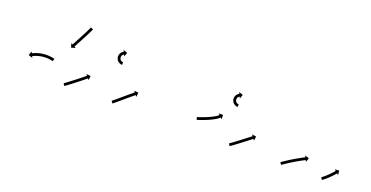

<svg xmlns="http://www.w3.org/2000/svg" viewBox="-26 -993 2630 1361"><g transform="rotate(20 1289.0 -312.0)"><path d="M318.5 -222.8C318.9 -222.7 319.3 -222.6 319.6 -222.5L325.6 -241.6C325.2 -241.7 324.8 -241.9 324.3 -242C324.3 -242 324.3 -242 324.3 -242C324.2 -242 324.2 -242 324.2 -242C322.6 -242.5 321 -242.9 319.3 -243.3C319.3 -243.3 319.3 -243.3 319.3 -243.3C319.2 -243.4 319.2 -243.4 319.2 -243.4C316.6 -244 313.9 -244.6 311.3 -245.1C311.3 -245.1 311.2 -245.1 311.2 -245.1C311.2 -245.2 311.1 -245.2 311.1 -245.2C307.6 -245.8 304.1 -246.4 300.6 -247C300.6 -247 300.6 -247 300.6 -247C300.5 -247 300.5 -247 300.5 -247C296.3 -247.6 292.1 -248 287.9 -248.5C287.9 -248.5 287.9 -248.5 287.8 -248.5C287.8 -248.5 287.7 -248.5 287.7 -248.5C283 -248.8 278.3 -249.1 273.6 -249.3C273.6 -249.3 273.5 -249.3 273.5 -249.3C273.4 -249.3 273.4 -249.3 273.4 -249.3C268.3 -249.4 263.3 -249.4 258.3 -249.2C258.3 -249.2 258.2 -249.2 258.2 -249.2C258.1 -249.2 258 -249.2 258 -249.2C252.8 -249 247.7 -248.6 242.5 -248.1C242.5 -248.1 242.4 -248.1 242.4 -248.1C242.3 -248.1 242.2 -248.1 242.2 -248.1C237.1 -247.5 231.9 -246.8 226.8 -246C226.8 -246 226.7 -246 226.7 -246C226.6 -246 226.6 -245.9 226.6 -245.9C221.6 -245 216.7 -244 211.8 -242.9C211.8 -242.9 211.7 -242.9 211.7 -242.9C211.6 -242.8 211.6 -242.8 211.6 -242.8C207 -241.7 202.5 -240.4 198 -239.1C198 -239.1 197.9 -239.1 197.9 -239.1C197.8 -239 197.8 -239 197.8 -239C193.7 -237.7 189.8 -236.4 185.8 -235C185.8 -235 185.7 -234.9 185.7 -234.9C185.7 -234.9 185.6 -234.9 185.6 -234.9C182.3 -233.6 179 -232.3 175.7 -230.9C175.7 -230.9 175.7 -230.9 175.6 -230.9C175.6 -230.9 175.6 -230.9 175.6 -230.9C173 -229.8 170.5 -228.7 168 -227.5C168 -227.5 168 -227.5 168 -227.5C168 -227.5 167.9 -227.5 167.9 -227.5C166.3 -226.7 164.8 -225.9 163.2 -225.2C163.2 -225.2 163.2 -225.2 163.1 -225.1C163.1 -225.1 163.1 -225.1 163.1 -225.1C162.6 -224.9 162 -224.6 161.5 -224.3L155.5 -236.1L145.3 -204.9L176.4 -194.7L170.5 -206.4C171 -206.7 171.5 -207 172.1 -207.3C172.1 -207.3 172.1 -207.2 172.1 -207.2C172 -207.2 172 -207.2 172 -207.2C173.5 -208 175 -208.7 176.5 -209.4C176.5 -209.4 176.5 -209.4 176.5 -209.4C176.5 -209.4 176.4 -209.4 176.4 -209.4C178.8 -210.5 181.2 -211.5 183.5 -212.5C183.5 -212.5 183.5 -212.5 183.5 -212.5C183.4 -212.5 183.4 -212.5 183.4 -212.5C186.5 -213.8 189.6 -215 192.8 -216.2C192.8 -216.2 192.7 -216.2 192.7 -216.2C192.6 -216.2 192.6 -216.1 192.6 -216.1C196.3 -217.5 200.1 -218.8 203.9 -220C203.9 -220 203.8 -220 203.8 -219.9C203.7 -219.9 203.7 -219.9 203.7 -219.9C207.9 -221.2 212.2 -222.4 216.5 -223.4C216.5 -223.4 216.4 -223.4 216.4 -223.4C216.3 -223.4 216.3 -223.4 216.3 -223.4C220.9 -224.5 225.5 -225.4 230.2 -226.3C230.2 -226.3 230.1 -226.3 230.1 -226.3C230 -226.2 230 -226.2 230 -226.2C234.8 -227 239.7 -227.7 244.5 -228.2C244.5 -228.2 244.5 -228.2 244.4 -228.2C244.4 -228.2 244.3 -228.2 244.3 -228.2C249.2 -228.7 254.1 -229 259 -229.2C259 -229.2 258.9 -229.2 258.9 -229.2C258.8 -229.2 258.8 -229.2 258.8 -229.2C263.5 -229.4 268.3 -229.4 273 -229.3C273 -229.3 273 -229.3 272.9 -229.3C272.9 -229.3 272.8 -229.3 272.8 -229.3C277.3 -229.1 281.7 -228.9 286.1 -228.5C286.1 -228.5 286.1 -228.5 286 -228.5C286 -228.5 285.9 -228.6 285.9 -228.6C289.9 -228.2 293.8 -227.7 297.8 -227.2C297.8 -227.2 297.7 -227.2 297.7 -227.2C297.6 -227.2 297.6 -227.2 297.6 -227.2C300.9 -226.7 304.1 -226.1 307.4 -225.5C307.4 -225.5 307.3 -225.5 307.3 -225.5C307.3 -225.5 307.2 -225.5 307.2 -225.5C309.7 -225 312.1 -224.5 314.5 -223.9C314.5 -223.9 314.5 -223.9 314.4 -223.9C314.4 -223.9 314.4 -224 314.4 -224C315.8 -223.6 317.2 -223.2 318.7 -222.8C318.7 -222.8 318.6 -222.8 318.6 -222.8C318.6 -222.8 318.5 -222.8 318.5 -222.8ZM510.5 -529.8C510.8 -530.4 511.1 -531 511.3 -531.7L493.1 -539.9C492.8 -539.3 492.6 -538.7 492.3 -538L492.3 -538L492.3 -538.1C491.5 -536.3 490.7 -534.6 489.9 -532.9L489.9 -532.9L489.9 -532.9C488.7 -530.2 487.4 -527.5 486.1 -524.9L486.1 -524.9L486.1 -524.9C484.5 -521.5 482.8 -518 481.1 -514.6L481.1 -514.6L481.1 -514.6C479.2 -510.6 477.2 -506.5 475.1 -502.5L475.1 -502.5L475.1 -502.5C472.9 -498.1 470.6 -493.6 468.3 -489.1L468.3 -489.1L468.4 -489.1C465.9 -484.4 463.5 -479.6 461 -474.8L461 -474.9L461 -474.9C458.5 -470 455.9 -465.1 453.3 -460.2L453.3 -460.2L453.3 -460.2C450.8 -455.3 448.2 -450.4 445.6 -445.5L445.6 -445.5L445.6 -445.5C443.1 -440.8 440.6 -436.1 438.1 -431.4C435.8 -427 433.4 -422.6 431 -418.2C428.9 -414.3 426.8 -410.3 424.7 -406.4C422.9 -403.1 421.1 -399.7 419.3 -396.4C417.9 -393.8 416.6 -391.3 415.2 -388.7C414.3 -387.1 413.4 -385.4 412.5 -383.8C412.2 -383.2 411.9 -382.6 411.6 -382L400 -388.3L409.3 -356.9L440.7 -366.2L429.1 -372.5C429.5 -373.1 429.8 -373.7 430.1 -374.3C431 -375.9 431.9 -377.6 432.8 -379.2C434.2 -381.8 435.5 -384.3 436.9 -386.9C438.7 -390.2 440.5 -393.6 442.3 -396.9C444.4 -400.9 446.6 -404.8 448.7 -408.7C451 -413.2 453.4 -417.6 455.8 -422C458.3 -426.7 460.8 -431.4 463.3 -436.2L463.3 -436.2L463.3 -436.2C465.9 -441.1 468.5 -446 471 -450.9L471 -450.9L471.1 -450.9C473.6 -455.8 476.2 -460.7 478.7 -465.6L478.8 -465.6L478.8 -465.7C481.2 -470.4 483.7 -475.2 486.2 -480L486.2 -480L486.2 -480C488.5 -484.5 490.7 -489 493 -493.5L493 -493.6L493 -493.6C495.1 -497.6 497.1 -501.7 499.1 -505.8L499.1 -505.8L499.1 -505.8C500.8 -509.3 502.5 -512.8 504.2 -516.2L504.2 -516.2L504.2 -516.3C505.5 -519 506.7 -521.7 508 -524.4L508 -524.4L508 -524.4C508.9 -526.2 509.7 -528 510.5 -529.8L510.5 -529.8Z M447.5 -102.7C447 -102.4 446.4 -102 445.9 -101.7L457.3 -85.2C457.9 -85.6 458.4 -86 458.9 -86.3L458.9 -86.3L458.9 -86.3C460.4 -87.4 461.9 -88.4 463.4 -89.5L463.4 -89.5L463.4 -89.5C465.7 -91.2 468.1 -92.9 470.4 -94.6L470.4 -94.6L470.4 -94.6C473.4 -96.8 476.4 -99 479.4 -101.2L479.4 -101.2L479.4 -101.2C483 -103.9 486.5 -106.6 490.1 -109.2L490.1 -109.2L490.1 -109.2C494.1 -112.2 498 -115.2 502 -118.2L502 -118.2L502 -118.2C506.2 -121.5 510.4 -124.7 514.6 -127.9L514.6 -127.9L514.6 -127.9C519 -131.3 523.3 -134.7 527.6 -138L527.6 -138L527.6 -138C531.9 -141.4 536.3 -144.8 540.6 -148.2L540.6 -148.2L540.6 -148.2C544.8 -151.5 548.9 -154.7 553.1 -158L553.1 -158L553.1 -158C557 -161.1 560.9 -164.2 564.8 -167.3L564.8 -167.3L564.8 -167.3C568.3 -170.1 571.7 -172.9 575.2 -175.7L575.2 -175.7L575.2 -175.7C578.2 -178 581.1 -180.4 584 -182.8C586.3 -184.6 588.5 -186.4 590.8 -188.2C592.2 -189.4 593.7 -190.6 595.1 -191.8C595.6 -192.2 596.1 -192.6 596.7 -193L605 -182.8L608.3 -215.4L575.7 -218.7L584 -208.5C583.5 -208.1 583 -207.7 582.5 -207.3C581 -206.1 579.6 -204.9 578.2 -203.8C575.9 -201.9 573.7 -200.1 571.4 -198.3C568.5 -196 565.6 -193.6 562.7 -191.3L562.7 -191.3L562.7 -191.3C559.2 -188.5 555.8 -185.7 552.3 -183L552.3 -183L552.3 -183C548.4 -179.9 544.6 -176.8 540.7 -173.7L540.7 -173.7L540.7 -173.7C536.5 -170.4 532.4 -167.2 528.2 -163.9L528.2 -163.9L528.2 -163.9C523.9 -160.5 519.6 -157.2 515.3 -153.8L515.3 -153.8L515.3 -153.8C511 -150.5 506.7 -147.1 502.4 -143.8L502.4 -143.8L502.4 -143.8C498.2 -140.6 494 -137.3 489.8 -134.1L489.8 -134.1L489.8 -134.1C485.9 -131.2 482 -128.2 478 -125.2L478.1 -125.2L478.1 -125.2C474.5 -122.6 471 -119.9 467.5 -117.3L467.5 -117.3L467.5 -117.3C464.5 -115.1 461.6 -112.9 458.6 -110.7L458.6 -110.7L458.6 -110.7C456.3 -109.1 454 -107.4 451.8 -105.8L451.8 -105.8L451.8 -105.8C450.3 -104.8 448.9 -103.7 447.4 -102.7L447.5 -102.7ZM789.7 -366C790.1 -366 790.5 -366 790.9 -366L791.1 -386C790.7 -386 790.4 -386 790.1 -386C790.1 -386 790.1 -386 790.2 -386C790.2 -386 790.3 -386 790.3 -386C789.4 -386 788.5 -386.1 787.6 -386.2C787.6 -386.2 787.7 -386.2 787.8 -386.2C787.9 -386.2 788 -386.2 788 -386.2C786.6 -386.3 785.2 -386.6 783.9 -386.9C783.9 -386.9 784 -386.9 784.1 -386.8C784.3 -386.8 784.4 -386.8 784.4 -386.8C782.6 -387.3 780.9 -387.9 779.3 -388.5C779.3 -388.5 779.4 -388.5 779.6 -388.4C779.7 -388.4 779.8 -388.3 779.8 -388.3C777.9 -389.2 776.1 -390.3 774.3 -391.5C774.3 -391.5 774.4 -391.4 774.6 -391.3C774.7 -391.2 774.9 -391.1 774.9 -391.1C773 -392.5 771.2 -394.1 769.6 -395.9C769.6 -395.9 769.7 -395.7 769.9 -395.6C770 -395.4 770.1 -395.3 770.1 -395.3C768.5 -397.3 767.1 -399.4 765.9 -401.6C765.9 -401.6 765.9 -401.4 766 -401.2C766.1 -401 766.2 -400.9 766.2 -400.9C765.1 -403.2 764.2 -405.7 763.6 -408.3C763.6 -408.3 763.6 -408.1 763.7 -407.9C763.7 -407.7 763.8 -407.5 763.8 -407.5C763.3 -410 763 -412.6 763 -415.2C763 -415.2 763 -415 763 -414.8C763 -414.6 763 -414.4 763 -414.4C763.2 -416.9 763.5 -419.4 764.1 -421.9C764.1 -421.9 764.1 -421.7 764 -421.5C764 -421.3 763.9 -421.1 763.9 -421.1C764.6 -423.4 765.5 -425.6 766.6 -427.8C766.6 -427.8 766.5 -427.6 766.4 -427.5C766.3 -427.3 766.2 -427.1 766.2 -427.1C767.3 -429 768.5 -430.7 769.9 -432.4C769.9 -432.4 769.8 -432.3 769.7 -432.2C769.5 -432.1 769.4 -431.9 769.4 -431.9C770.7 -433.3 771.9 -434.5 773.3 -435.7C773.3 -435.7 773.2 -435.7 773.1 -435.6C773 -435.5 772.9 -435.4 772.9 -435.4C774 -436.3 775.1 -437.1 776.3 -437.9C776.3 -437.9 776.2 -437.8 776.1 -437.8C776 -437.7 776 -437.7 776 -437.7C776.7 -438.1 777.5 -438.6 778.3 -439C778.3 -439 778.3 -439 778.2 -438.9C778.2 -438.9 778.1 -438.9 778.1 -438.9C778.4 -439.1 778.8 -439.2 779.1 -439.4L784.8 -427.5L795.6 -458.5L764.6 -469.2L770.3 -457.4C770 -457.2 769.6 -457 769.2 -456.8C769.2 -456.8 769.2 -456.8 769.1 -456.8C769.1 -456.7 769 -456.7 769 -456.7C767.9 -456.1 766.8 -455.5 765.7 -454.8C765.7 -454.8 765.6 -454.8 765.5 -454.7C765.4 -454.7 765.4 -454.6 765.4 -454.6C763.7 -453.5 762.1 -452.4 760.5 -451.1C760.5 -451.1 760.4 -451 760.3 -451C760.2 -450.9 760.1 -450.8 760.1 -450.8C758.2 -449.1 756.4 -447.3 754.6 -445.4C754.6 -445.4 754.5 -445.2 754.4 -445.1C754.3 -445 754.2 -444.9 754.2 -444.9C752.3 -442.5 750.6 -440 749 -437.3C749 -437.3 748.9 -437.2 748.9 -437C748.8 -436.9 748.7 -436.7 748.7 -436.7C747.2 -433.7 745.9 -430.5 744.9 -427.2C744.9 -427.2 744.8 -427 744.7 -426.9C744.7 -426.7 744.6 -426.5 744.6 -426.5C743.8 -423 743.3 -419.4 743 -415.8C743 -415.8 743 -415.6 743 -415.4C743 -415.2 743 -415 743 -415C743.1 -411.3 743.4 -407.6 744.1 -403.9C744.1 -403.9 744.1 -403.7 744.2 -403.5C744.2 -403.3 744.2 -403.1 744.2 -403.1C745.2 -399.5 746.5 -395.9 748.1 -392.5C748.1 -392.5 748.1 -392.3 748.2 -392.2C748.3 -392 748.4 -391.8 748.4 -391.8C750.2 -388.6 752.3 -385.6 754.5 -382.7C754.5 -382.7 754.7 -382.6 754.8 -382.4C754.9 -382.3 755.1 -382.1 755.1 -382.1C757.4 -379.7 759.9 -377.4 762.6 -375.3C762.6 -375.3 762.8 -375.2 762.9 -375.1C763 -375 763.2 -374.8 763.2 -374.8C765.7 -373.2 768.4 -371.6 771.1 -370.3C771.1 -370.3 771.3 -370.2 771.4 -370.2C771.6 -370.1 771.7 -370 771.7 -370C774.1 -369.1 776.5 -368.2 779 -367.5C779 -367.5 779.1 -367.5 779.3 -367.4C779.4 -367.4 779.5 -367.4 779.5 -367.4C781.5 -367 783.4 -366.6 785.4 -366.3C785.4 -366.3 785.4 -366.3 785.5 -366.3C785.6 -366.3 785.7 -366.3 785.7 -366.3C787 -366.2 788.2 -366.1 789.5 -366C789.5 -366 789.5 -366 789.6 -366C789.6 -366 789.7 -366 789.7 -366Z M809.4 -102.7C809 -102.4 808.6 -102.1 808.2 -101.9L819.5 -85.3C819.9 -85.7 820.4 -86 820.8 -86.3C820.8 -86.3 820.8 -86.3 820.9 -86.3C820.9 -86.3 820.9 -86.3 820.9 -86.3C822.3 -87.3 823.7 -88.4 825.1 -89.4C825.1 -89.4 825.1 -89.4 825.1 -89.4C825.1 -89.4 825.1 -89.4 825.1 -89.4C827.4 -91.1 829.6 -92.9 831.8 -94.6C831.8 -94.6 831.8 -94.6 831.8 -94.6C831.8 -94.7 831.8 -94.7 831.8 -94.7C834.7 -97 837.6 -99.3 840.4 -101.7L840.4 -101.7L840.5 -101.7C843.9 -104.5 847.3 -107.4 850.7 -110.2L850.7 -110.2L850.7 -110.2C854.5 -113.4 858.3 -116.6 862 -119.8L862 -119.8L862 -119.9C866.1 -123.3 870.2 -126.7 874.2 -130.2C878.4 -133.8 882.6 -137.3 886.8 -140.9C891 -144.5 895.2 -148 899.4 -151.6C903.4 -155.1 907.5 -158.5 911.6 -162L911.6 -161.9L911.6 -161.9C915.4 -165.2 919.3 -168.4 923.1 -171.6L923.1 -171.6L923.1 -171.6C926.5 -174.4 930 -177.3 933.4 -180.2L933.4 -180.2L933.4 -180.2C936.4 -182.6 939.3 -185 942.2 -187.4L942.2 -187.4L942.2 -187.4C944.5 -189.2 946.8 -191.1 949 -192.9L949 -192.9L949 -192.9C950.5 -194.1 952 -195.3 953.4 -196.5C953.9 -196.9 954.5 -197.3 955 -197.7L963.2 -187.5L966.8 -220.1L934.2 -223.6L942.5 -213.3C941.9 -212.9 941.4 -212.5 940.9 -212.1C939.4 -210.9 937.9 -209.7 936.4 -208.5L936.4 -208.5L936.4 -208.5C934.1 -206.6 931.9 -204.7 929.6 -202.9L929.6 -202.9L929.6 -202.9C926.6 -200.5 923.7 -198 920.7 -195.6L920.7 -195.6L920.7 -195.6C917.2 -192.7 913.8 -189.8 910.3 -186.9L910.3 -186.9L910.3 -186.9C906.4 -183.7 902.6 -180.5 898.7 -177.3L898.7 -177.2L898.7 -177.2C894.6 -173.8 890.5 -170.3 886.4 -166.9C882.2 -163.3 878 -159.7 873.8 -156.1C869.6 -152.6 865.4 -149 861.2 -145.4C857.2 -142 853.1 -138.5 849.1 -135.1L849.1 -135.1L849.1 -135.1C845.3 -131.9 841.6 -128.7 837.8 -125.5L837.8 -125.5L837.8 -125.5C834.4 -122.7 831.1 -119.9 827.7 -117.1L827.7 -117.1L827.7 -117.1C824.9 -114.8 822.1 -112.5 819.3 -110.2C819.3 -110.2 819.3 -110.2 819.3 -110.3C819.3 -110.3 819.3 -110.3 819.3 -110.3C817.2 -108.6 815.1 -106.9 813 -105.3C813 -105.3 813 -105.3 813 -105.3C813 -105.4 813 -105.4 813 -105.4C811.8 -104.4 810.6 -103.5 809.3 -102.6C809.3 -102.6 809.3 -102.6 809.4 -102.6C809.4 -102.7 809.4 -102.7 809.4 -102.7Z M1416.8 -200.2C1416.2 -200 1415.5 -199.8 1414.9 -199.6L1421 -180.5C1421.6 -180.7 1422.2 -180.9 1422.9 -181.1L1422.9 -181.1L1422.9 -181.1C1424.6 -181.7 1426.4 -182.3 1428.1 -182.8L1428.2 -182.8L1428.2 -182.8C1430.9 -183.7 1433.6 -184.6 1436.4 -185.5L1436.4 -185.5L1436.4 -185.5C1439.9 -186.7 1443.4 -187.9 1447 -189.1C1447 -189.1 1447 -189.1 1447 -189.1C1447 -189.1 1447 -189.1 1447 -189.1C1451.2 -190.6 1455.3 -192.1 1459.5 -193.5C1459.5 -193.5 1459.5 -193.5 1459.5 -193.6C1459.5 -193.6 1459.5 -193.6 1459.5 -193.6C1464.1 -195.2 1468.7 -197 1473.3 -198.7C1473.3 -198.7 1473.3 -198.7 1473.3 -198.7C1473.3 -198.7 1473.4 -198.7 1473.4 -198.7C1478.2 -200.6 1483.1 -202.5 1488 -204.5C1488 -204.5 1488 -204.5 1488 -204.5C1488 -204.5 1488 -204.5 1488 -204.5C1493 -206.6 1498 -208.7 1502.9 -210.8C1502.9 -210.8 1502.9 -210.8 1503 -210.8C1503 -210.8 1503 -210.8 1503 -210.8C1507.9 -213 1512.8 -215.2 1517.6 -217.5C1517.6 -217.5 1517.7 -217.5 1517.7 -217.5C1517.7 -217.6 1517.7 -217.6 1517.7 -217.6C1522.4 -219.8 1527 -222.1 1531.6 -224.5C1531.6 -224.5 1531.6 -224.5 1531.7 -224.5C1531.7 -224.5 1531.7 -224.6 1531.7 -224.6C1535.9 -226.8 1540.1 -229.1 1544.3 -231.5C1544.3 -231.5 1544.3 -231.5 1544.3 -231.5C1544.4 -231.5 1544.4 -231.6 1544.4 -231.6C1548.1 -233.7 1551.7 -235.9 1555.2 -238.2C1555.2 -238.2 1555.3 -238.3 1555.3 -238.3C1555.3 -238.3 1555.4 -238.3 1555.4 -238.3C1558.3 -240.3 1561.2 -242.3 1564 -244.4C1564 -244.4 1564.1 -244.4 1564.1 -244.4C1564.2 -244.4 1564.2 -244.5 1564.2 -244.5C1566.3 -246.1 1568.4 -247.7 1570.4 -249.4C1570.4 -249.4 1570.4 -249.4 1570.5 -249.4C1570.5 -249.5 1570.6 -249.5 1570.6 -249.5C1571.8 -250.6 1573 -251.7 1574.2 -252.8C1574.2 -252.8 1574.2 -252.8 1574.3 -252.8C1574.3 -252.8 1574.3 -252.9 1574.3 -252.9C1574.7 -253.2 1575.1 -253.6 1575.5 -254L1584.7 -244.5L1585.2 -277.3L1552.4 -277.8L1561.6 -268.3C1561.2 -268 1560.9 -267.7 1560.5 -267.3C1560.5 -267.3 1560.6 -267.4 1560.6 -267.4C1560.6 -267.4 1560.6 -267.4 1560.6 -267.4C1559.6 -266.5 1558.6 -265.6 1557.5 -264.7C1557.5 -264.7 1557.5 -264.7 1557.6 -264.7C1557.6 -264.7 1557.6 -264.8 1557.6 -264.8C1555.8 -263.3 1554 -261.8 1552.1 -260.4C1552.1 -260.4 1552.1 -260.4 1552.2 -260.5C1552.2 -260.5 1552.3 -260.5 1552.3 -260.5C1549.6 -258.6 1547 -256.8 1544.3 -255C1544.3 -255 1544.3 -255 1544.3 -255C1544.4 -255 1544.4 -255.1 1544.4 -255.1C1541.1 -252.9 1537.6 -250.8 1534.2 -248.8C1534.2 -248.8 1534.2 -248.8 1534.3 -248.8C1534.3 -248.8 1534.3 -248.8 1534.3 -248.8C1530.4 -246.6 1526.3 -244.4 1522.3 -242.2C1522.3 -242.2 1522.3 -242.2 1522.4 -242.2C1522.4 -242.2 1522.4 -242.3 1522.4 -242.3C1518 -240 1513.5 -237.7 1509 -235.6C1509 -235.6 1509 -235.6 1509.1 -235.6C1509.1 -235.6 1509.1 -235.6 1509.1 -235.6C1504.4 -233.4 1499.7 -231.2 1494.9 -229.1C1494.9 -229.1 1494.9 -229.1 1494.9 -229.1C1494.9 -229.1 1495 -229.1 1495 -229.1C1490.1 -227.1 1485.3 -225 1480.4 -223C1480.4 -223 1480.4 -223 1480.5 -223C1480.5 -223 1480.5 -223 1480.5 -223C1475.7 -221.1 1470.9 -219.2 1466.2 -217.4C1466.2 -217.4 1466.2 -217.4 1466.2 -217.4C1466.2 -217.4 1466.2 -217.4 1466.2 -217.4C1461.7 -215.7 1457.2 -214 1452.7 -212.4C1452.7 -212.4 1452.7 -212.4 1452.7 -212.4C1452.7 -212.4 1452.7 -212.4 1452.7 -212.4C1448.6 -210.9 1444.5 -209.5 1440.4 -208C1440.4 -208 1440.4 -208 1440.5 -208C1440.5 -208 1440.5 -208 1440.5 -208C1437 -206.9 1433.5 -205.7 1430 -204.5L1430.1 -204.5L1430.1 -204.5C1427.4 -203.6 1424.7 -202.7 1422 -201.9L1422 -201.9L1422 -201.9C1420.3 -201.3 1418.5 -200.7 1416.8 -200.2L1416.8 -200.2ZM1661.7 -366C1662.1 -366 1662.5 -366 1662.9 -366L1663.1 -386C1662.7 -386 1662.4 -386 1662.1 -386C1662.1 -386 1662.1 -386 1662.2 -386C1662.2 -386 1662.3 -386 1662.3 -386C1661.4 -386 1660.5 -386.1 1659.6 -386.2C1659.6 -386.2 1659.7 -386.2 1659.8 -386.2C1659.9 -386.2 1660 -386.2 1660 -386.2C1658.6 -386.3 1657.2 -386.6 1655.9 -386.9C1655.9 -386.9 1656 -386.9 1656.1 -386.8C1656.3 -386.8 1656.4 -386.8 1656.4 -386.8C1654.6 -387.3 1652.9 -387.9 1651.3 -388.5C1651.3 -388.5 1651.4 -388.5 1651.6 -388.4C1651.7 -388.4 1651.8 -388.3 1651.8 -388.3C1649.9 -389.2 1648.1 -390.3 1646.3 -391.5C1646.3 -391.5 1646.4 -391.4 1646.6 -391.3C1646.7 -391.2 1646.9 -391.1 1646.9 -391.1C1645 -392.5 1643.2 -394.1 1641.6 -395.9C1641.6 -395.9 1641.7 -395.7 1641.9 -395.6C1642 -395.4 1642.1 -395.3 1642.1 -395.3C1640.5 -397.3 1639.1 -399.4 1637.9 -401.6C1637.9 -401.6 1637.9 -401.4 1638 -401.2C1638.1 -401 1638.2 -400.9 1638.2 -400.9C1637.1 -403.2 1636.2 -405.7 1635.6 -408.3C1635.6 -408.3 1635.6 -408.1 1635.7 -407.9C1635.7 -407.7 1635.8 -407.5 1635.8 -407.5C1635.3 -410 1635 -412.6 1635 -415.2C1635 -415.2 1635 -415 1635 -414.8C1635 -414.6 1635 -414.4 1635 -414.4C1635.2 -416.9 1635.5 -419.5 1636.1 -421.9C1636.1 -421.9 1636.1 -421.7 1636 -421.5C1636 -421.3 1635.9 -421.1 1635.9 -421.1C1636.6 -423.4 1637.5 -425.6 1638.6 -427.8C1638.6 -427.8 1638.5 -427.6 1638.4 -427.5C1638.3 -427.3 1638.2 -427.1 1638.2 -427.1C1639.3 -429 1640.5 -430.7 1641.9 -432.4C1641.9 -432.4 1641.8 -432.3 1641.7 -432.2C1641.5 -432.1 1641.4 -431.9 1641.4 -431.9C1642.7 -433.3 1643.9 -434.5 1645.3 -435.7C1645.3 -435.7 1645.2 -435.7 1645.1 -435.6C1645 -435.5 1644.9 -435.4 1644.9 -435.4C1646 -436.3 1647.1 -437.1 1648.3 -437.9C1648.3 -437.9 1648.2 -437.8 1648.1 -437.8C1648 -437.7 1648 -437.7 1648 -437.7C1648.7 -438.1 1649.5 -438.6 1650.3 -439C1650.3 -439 1650.3 -439 1650.2 -438.9C1650.2 -438.9 1650.1 -438.9 1650.1 -438.9C1650.4 -439.1 1650.8 -439.2 1651.1 -439.4L1656.8 -427.5L1667.6 -458.5L1636.6 -469.2L1642.3 -457.4C1642 -457.2 1641.6 -457 1641.2 -456.8C1641.2 -456.8 1641.2 -456.8 1641.1 -456.8C1641.1 -456.7 1641 -456.7 1641 -456.7C1639.9 -456.1 1638.8 -455.5 1637.7 -454.8C1637.7 -454.8 1637.6 -454.8 1637.5 -454.7C1637.4 -454.7 1637.4 -454.6 1637.4 -454.6C1635.7 -453.5 1634.1 -452.4 1632.5 -451.1C1632.5 -451.1 1632.4 -451 1632.3 -451C1632.2 -450.9 1632.1 -450.8 1632.1 -450.8C1630.2 -449.1 1628.4 -447.3 1626.6 -445.4C1626.6 -445.4 1626.5 -445.2 1626.4 -445.1C1626.3 -445 1626.2 -444.9 1626.2 -444.9C1624.3 -442.5 1622.6 -440 1621 -437.3C1621 -437.3 1620.9 -437.2 1620.9 -437C1620.8 -436.9 1620.7 -436.7 1620.7 -436.7C1619.2 -433.7 1617.9 -430.5 1616.9 -427.2C1616.9 -427.2 1616.8 -427 1616.7 -426.9C1616.7 -426.7 1616.6 -426.5 1616.6 -426.5C1615.8 -423 1615.3 -419.4 1615 -415.8C1615 -415.8 1615 -415.6 1615 -415.4C1615 -415.2 1615 -415 1615 -415C1615.1 -411.3 1615.4 -407.6 1616.1 -403.9C1616.1 -403.9 1616.1 -403.7 1616.2 -403.5C1616.2 -403.3 1616.2 -403.1 1616.2 -403.1C1617.2 -399.5 1618.5 -395.9 1620.1 -392.5C1620.1 -392.5 1620.1 -392.3 1620.2 -392.2C1620.3 -392 1620.4 -391.8 1620.4 -391.8C1622.2 -388.6 1624.3 -385.6 1626.5 -382.7C1626.5 -382.7 1626.7 -382.6 1626.8 -382.4C1626.9 -382.3 1627.1 -382.1 1627.1 -382.1C1629.4 -379.7 1631.9 -377.4 1634.6 -375.3C1634.6 -375.3 1634.8 -375.2 1634.9 -375.1C1635 -375 1635.2 -374.8 1635.2 -374.8C1637.7 -373.2 1640.4 -371.6 1643.1 -370.3C1643.1 -370.3 1643.3 -370.2 1643.4 -370.2C1643.6 -370.1 1643.7 -370 1643.7 -370C1646.1 -369.1 1648.5 -368.2 1651 -367.5C1651 -367.5 1651.1 -367.5 1651.3 -367.4C1651.4 -367.4 1651.5 -367.4 1651.5 -367.4C1653.5 -367 1655.4 -366.6 1657.4 -366.3C1657.4 -366.3 1657.4 -366.3 1657.5 -366.3C1657.6 -366.3 1657.7 -366.3 1657.7 -366.3C1659 -366.2 1660.2 -366.1 1661.5 -366C1661.5 -366 1661.5 -366 1661.6 -366C1661.6 -366 1661.7 -366 1661.7 -366Z M1694.4 -102.7C1693.9 -102.4 1693.4 -102 1692.9 -101.6L1704.3 -85.2C1704.8 -85.6 1705.4 -86 1705.9 -86.3L1705.9 -86.3L1705.9 -86.3C1707.4 -87.4 1708.9 -88.5 1710.4 -89.5L1710.4 -89.5L1710.4 -89.5C1712.8 -91.2 1715.1 -92.9 1717.4 -94.6L1717.4 -94.6L1717.5 -94.6C1720.5 -96.8 1723.5 -99 1726.5 -101.2L1726.5 -101.2L1726.5 -101.2C1730.1 -103.8 1733.7 -106.5 1737.3 -109.1L1737.3 -109.1L1737.3 -109.1C1741.3 -112.1 1745.2 -115.1 1749.2 -118L1749.2 -118L1749.2 -118C1753.5 -121.2 1757.7 -124.4 1762 -127.6L1762 -127.6L1762 -127.6C1766.4 -130.9 1770.7 -134.2 1775.1 -137.6C1779.5 -140.9 1783.9 -144.2 1788.2 -147.6C1792.5 -150.8 1796.7 -154 1800.9 -157.3C1804.9 -160.3 1808.8 -163.3 1812.8 -166.3C1816.3 -169.1 1819.8 -171.8 1823.4 -174.5C1826.3 -176.8 1829.3 -179.1 1832.3 -181.4C1834.6 -183.2 1836.9 -185 1839.2 -186.8C1840.7 -187.9 1842.1 -189.1 1843.6 -190.2C1844.1 -190.6 1844.7 -191 1845.2 -191.4L1853.3 -181L1857.3 -213.6L1824.8 -217.6L1832.9 -207.2C1832.4 -206.8 1831.9 -206.4 1831.3 -206C1829.9 -204.9 1828.4 -203.7 1826.9 -202.6C1824.6 -200.8 1822.3 -199 1820 -197.2C1817.1 -194.9 1814.1 -192.6 1811.1 -190.3C1807.6 -187.6 1804.1 -184.9 1800.6 -182.2C1796.6 -179.2 1792.7 -176.1 1788.7 -173.1C1784.5 -169.9 1780.3 -166.7 1776.1 -163.5C1771.7 -160.1 1767.4 -156.8 1763 -153.5C1758.7 -150.2 1754.3 -146.9 1749.9 -143.6L1749.9 -143.6L1749.9 -143.6C1745.7 -140.4 1741.5 -137.2 1737.2 -134L1737.2 -134L1737.2 -134C1733.3 -131.1 1729.3 -128.1 1725.3 -125.2L1725.4 -125.2L1725.4 -125.2C1721.8 -122.6 1718.3 -119.9 1714.7 -117.3L1714.7 -117.3L1714.7 -117.3C1711.7 -115.1 1708.7 -112.9 1705.7 -110.8L1705.7 -110.8L1705.7 -110.8C1703.4 -109.1 1701.1 -107.5 1698.8 -105.8L1698.8 -105.8L1698.8 -105.8C1697.4 -104.8 1695.9 -103.7 1694.4 -102.7L1694.4 -102.7Z M2082.5 -102.8C2081.9 -102.4 2081.4 -102 2080.8 -101.6L2092.3 -85.2C2092.8 -85.6 2093.4 -86 2093.9 -86.3C2095.5 -87.4 2097 -88.5 2098.6 -89.6L2098.6 -89.6L2098.6 -89.6C2101 -91.2 2103.4 -92.9 2105.8 -94.5L2105.8 -94.5L2105.8 -94.5C2109 -96.7 2112.1 -98.8 2115.3 -100.9L2115.3 -100.9L2115.3 -100.9C2119 -103.4 2122.8 -105.9 2126.5 -108.4L2126.5 -108.4L2126.5 -108.4C2130.7 -111.1 2134.9 -113.9 2139.2 -116.6L2139.2 -116.6L2139.1 -116.6C2143.7 -119.4 2148.2 -122.3 2152.8 -125.2L2152.8 -125.2L2152.8 -125.2C2157.5 -128.1 2162.2 -131 2167 -133.9L2167 -133.9L2167 -133.8C2171.7 -136.7 2176.5 -139.6 2181.3 -142.4L2181.3 -142.4L2181.3 -142.4C2185.9 -145.1 2190.6 -147.8 2195.3 -150.4L2195.3 -150.4L2195.2 -150.4C2199.6 -152.9 2204 -155.3 2208.4 -157.8L2208.4 -157.8L2208.4 -157.8C2212.4 -159.9 2216.3 -162.1 2220.3 -164.2L2220.3 -164.2L2220.3 -164.2C2223.6 -166 2227 -167.8 2230.4 -169.6L2230.4 -169.5L2230.4 -169.5C2233 -170.9 2235.6 -172.3 2238.2 -173.6L2238.2 -173.6L2238.2 -173.6C2239.9 -174.5 2241.5 -175.3 2243.2 -176.2C2243.8 -176.5 2244.4 -176.8 2245 -177.1L2251 -165.4L2261.1 -196.5L2229.9 -206.7L2235.9 -194.9C2235.3 -194.6 2234.7 -194.3 2234.1 -194C2232.4 -193.1 2230.7 -192.3 2229 -191.4L2229 -191.4L2229 -191.4C2226.4 -190 2223.7 -188.6 2221.1 -187.3L2221.1 -187.3L2221.1 -187.3C2217.7 -185.5 2214.3 -183.7 2210.9 -181.8L2210.9 -181.8L2210.8 -181.8C2206.8 -179.7 2202.8 -177.5 2198.8 -175.3L2198.8 -175.3L2198.8 -175.3C2194.3 -172.8 2189.9 -170.3 2185.4 -167.8L2185.4 -167.8L2185.4 -167.8C2180.6 -165.1 2175.9 -162.4 2171.2 -159.6L2171.2 -159.6L2171.2 -159.6C2166.3 -156.8 2161.5 -153.9 2156.7 -151L2156.6 -151L2156.6 -151C2151.8 -148.1 2147 -145.1 2142.2 -142.2L2142.2 -142.1L2142.2 -142.1C2137.6 -139.3 2133 -136.3 2128.4 -133.4L2128.4 -133.4L2128.4 -133.4C2124.1 -130.7 2119.8 -127.9 2115.6 -125.1L2115.5 -125.1L2115.5 -125.1C2111.7 -122.6 2107.9 -120.1 2104.1 -117.5L2104.1 -117.5L2104.1 -117.5C2100.9 -115.4 2097.7 -113.2 2094.6 -111.1L2094.6 -111.1L2094.5 -111.1C2092.1 -109.4 2089.7 -107.7 2087.2 -106L2087.2 -106L2087.2 -106C2085.6 -104.9 2084.1 -103.9 2082.5 -102.8Z M2390.6 -100.8C2390.3 -100.6 2389.9 -100.4 2389.6 -100.1L2401.2 -83.8C2401.6 -84.1 2401.9 -84.3 2402.3 -84.6L2402.3 -84.6L2402.3 -84.6C2403.3 -85.3 2404.2 -86 2405.2 -86.7L2405.2 -86.7L2405.3 -86.7C2406.8 -87.9 2408.3 -89 2409.8 -90.1C2409.8 -90.1 2409.8 -90.2 2409.8 -90.2C2409.8 -90.2 2409.9 -90.2 2409.9 -90.2C2411.8 -91.7 2413.7 -93.2 2415.7 -94.7C2415.7 -94.7 2415.7 -94.7 2415.7 -94.7C2415.7 -94.8 2415.7 -94.8 2415.7 -94.8C2418 -96.6 2420.3 -98.4 2422.5 -100.3C2422.5 -100.3 2422.5 -100.3 2422.5 -100.3C2422.6 -100.3 2422.6 -100.3 2422.6 -100.3C2425.1 -102.4 2427.5 -104.6 2430 -106.7C2430 -106.7 2430 -106.7 2430 -106.7C2430.1 -106.7 2430.1 -106.8 2430.1 -106.8C2432.7 -109.1 2435.3 -111.4 2437.9 -113.8C2437.9 -113.8 2437.9 -113.8 2437.9 -113.8C2437.9 -113.8 2437.9 -113.8 2437.9 -113.8C2440.6 -116.3 2443.2 -118.8 2445.8 -121.3C2445.8 -121.3 2445.8 -121.3 2445.9 -121.3C2445.9 -121.3 2445.9 -121.3 2445.9 -121.3C2448.5 -123.8 2451.1 -126.4 2453.6 -129C2453.6 -129 2453.7 -129 2453.7 -129C2453.7 -129 2453.7 -129 2453.7 -129C2456.2 -131.5 2458.6 -134 2461.1 -136.6C2461.1 -136.6 2461.1 -136.6 2461.1 -136.6C2461.1 -136.6 2461.1 -136.6 2461.1 -136.6C2463.4 -139 2465.7 -141.4 2467.9 -143.8L2467.9 -143.8L2467.9 -143.8C2470 -146 2472 -148.2 2474 -150.4L2474 -150.4L2474 -150.4C2475.7 -152.3 2477.3 -154.1 2479 -156L2479 -156L2479 -156C2480.3 -157.5 2481.6 -158.9 2482.9 -160.4L2482.9 -160.4L2482.9 -160.4C2483.7 -161.3 2484.5 -162.3 2485.3 -163.2L2485.3 -163.2L2485.3 -163.2C2485.6 -163.5 2485.9 -163.9 2486.2 -164.2L2496.2 -155.6L2493.8 -188.3L2461.1 -185.9L2471.1 -177.3C2470.8 -177 2470.5 -176.6 2470.2 -176.3L2470.2 -176.3L2470.2 -176.3C2469.4 -175.4 2468.6 -174.5 2467.8 -173.5L2467.8 -173.6L2467.8 -173.6C2466.6 -172.1 2465.3 -170.7 2464.1 -169.3L2464.1 -169.3L2464.1 -169.3C2462.4 -167.5 2460.8 -165.6 2459.1 -163.8L2459.2 -163.8L2459.2 -163.8C2457.2 -161.7 2455.2 -159.5 2453.3 -157.4L2453.3 -157.4L2453.3 -157.4C2451.1 -155.1 2448.9 -152.7 2446.6 -150.4C2446.6 -150.4 2446.7 -150.4 2446.7 -150.4C2446.7 -150.4 2446.7 -150.4 2446.7 -150.4C2444.3 -148 2441.9 -145.5 2439.5 -143.1C2439.5 -143.1 2439.5 -143.1 2439.5 -143.1C2439.5 -143.1 2439.5 -143.1 2439.5 -143.1C2437 -140.6 2434.5 -138.1 2432 -135.7C2432 -135.7 2432 -135.7 2432 -135.7C2432 -135.7 2432 -135.7 2432 -135.7C2429.5 -133.3 2426.9 -130.9 2424.3 -128.5C2424.3 -128.5 2424.3 -128.5 2424.4 -128.5C2424.4 -128.5 2424.4 -128.5 2424.4 -128.5C2421.9 -126.2 2419.4 -124 2416.8 -121.7C2416.8 -121.7 2416.8 -121.7 2416.8 -121.8C2416.9 -121.8 2416.9 -121.8 2416.9 -121.8C2414.5 -119.7 2412.1 -117.7 2409.7 -115.6C2409.7 -115.6 2409.7 -115.7 2409.7 -115.7C2409.7 -115.7 2409.8 -115.7 2409.8 -115.7C2407.6 -113.9 2405.4 -112.1 2403.2 -110.4C2403.2 -110.4 2403.2 -110.4 2403.3 -110.4C2403.3 -110.4 2403.3 -110.4 2403.3 -110.4C2401.4 -108.9 2399.6 -107.5 2397.7 -106.1C2397.7 -106.1 2397.7 -106.1 2397.7 -106.1C2397.7 -106.1 2397.7 -106.1 2397.7 -106.1C2396.3 -105 2394.8 -103.9 2393.4 -102.8L2393.4 -102.9L2393.4 -102.9C2392.5 -102.2 2391.5 -101.5 2390.6 -100.8L2390.6 -100.8Z"/></g></svg>

Font: FRB American Cursive Just Arrows
Style: Bold Italic
Weight: 700
Italic angle: -25°
Version: Version 2.0;Modular Font Editor K font №1